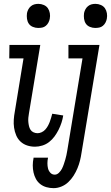

<svg xmlns="http://www.w3.org/2000/svg" viewBox="-20 -753 576 996"><path d="M178 -608Q164 -608 150.5 -613.5Q137 -619 129.5 -630Q122 -641 120 -655.5Q118 -670 120 -685Q122 -695 127 -704.5Q132 -714 140.5 -721Q149 -728 159 -730.5Q169 -733 179 -733Q194 -733 207.5 -727Q221 -721 228.5 -710Q236 -699 238.5 -684.5Q241 -670 238 -655Q236 -645 231 -635.5Q226 -626 217.5 -619Q209 -612 199 -610Q189 -608 178 -608ZM162 8Q140 8 120.5 1.5Q101 -5 86.5 -18.5Q72 -32 64 -51Q56 -70 53 -90.5Q50 -111 51.5 -132.5Q53 -154 57 -175L102 -450H28L29 -520H189L130 -164Q128 -153 127 -142Q126 -131 127 -120Q128 -109 130.5 -98.5Q133 -88 138.5 -79.5Q144 -71 154 -66.5Q164 -62 175 -62Q185 -62 196 -67Q207 -72 215 -81Q223 -90 228.5 -100Q234 -110 238 -120.5Q242 -131 245 -141.5Q248 -152 251 -163L308 -154Q305 -135 299 -116.5Q293 -98 284 -80Q275 -62 263 -45.5Q251 -29 235 -16.5Q219 -4 199.5 2Q180 8 162 8ZM474 -608Q460 -608 446.5 -613.5Q433 -619 425.5 -630Q418 -641 416 -655.5Q414 -670 416 -685Q418 -695 423 -704.5Q428 -714 436.5 -721Q445 -728 455 -730.5Q465 -733 475 -733Q490 -733 503.5 -727Q517 -721 524.5 -710Q532 -699 534.5 -684.5Q537 -670 534 -655Q532 -645 527 -635.5Q522 -626 513.5 -619Q505 -612 494.5 -610Q484 -608 474 -608ZM258 223Q239 223 221 218Q203 213 189 202Q175 191 166.5 175.5Q158 160 154 142Q150 124 150 105Q150 86 154 67V65H229V66Q226 80 226 94Q226 108 229 120.5Q232 133 241 143Q250 153 264 153Q276 153 286 143Q296 133 301.5 122Q307 111 311 99Q315 87 318.5 75.5Q322 64 324.5 52Q327 40 329 28L408 -450H335V-520H496L403 39Q400 60 395 80Q390 100 382 119.5Q374 139 362 158Q350 177 334 192Q318 207 298 215Q278 223 258 223Z"/></svg>

Font: Iosevka
Style: Italic
Weight: 400
Italic angle: -9°
Monospace: yes
Designer: Belleve Invis
Foundry: Belleve Invis
Version: Version 32.5.0; ttfautohint (v1.8.4)